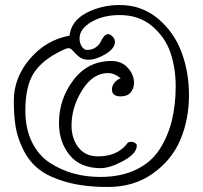

<svg xmlns="http://www.w3.org/2000/svg" viewBox="-20 -749 808 765"><path d="M35 -347Q35 -440 99.5 -515Q164 -590 257 -607Q264 -666 324 -697.5Q384 -729 457 -729Q544 -729 608.5 -675.5Q673 -622 703 -542Q733 -462 733 -370Q733 -274 699 -193Q665 -112 589.5 -58Q514 -4 410 -4Q315 -4 245.5 -23.5Q176 -43 136.5 -73.5Q97 -104 73.5 -151Q50 -198 42.5 -243Q35 -288 35 -347ZM332 -511Q310 -511 295.5 -522.5Q281 -534 271.5 -545.5Q262 -557 254 -557Q245 -557 229 -549Q149 -511 115 -458.5Q81 -406 81 -308Q81 -236 107.5 -182.5Q134 -129 179 -100Q224 -71 274 -57.5Q324 -44 380 -44Q461 -44 521 -72.5Q581 -101 614.5 -152Q648 -203 664 -266Q680 -329 680 -405Q680 -478 659 -539.5Q638 -601 586 -645Q534 -689 457 -689Q391 -689 344 -661.5Q297 -634 297 -596Q297 -577 306 -563.5Q315 -550 327 -550Q347 -550 361 -560Q375 -570 380.5 -581.5Q386 -593 393.5 -603Q401 -613 411 -613Q420 -613 429 -603Q438 -593 438 -583Q438 -556 400.5 -533.5Q363 -511 332 -511ZM424 -506Q465 -506 489.5 -478.5Q514 -451 514 -419Q514 -396 500.5 -380.5Q487 -365 461 -365Q426 -365 426 -393Q426 -407 436.5 -420Q447 -433 461 -437Q435 -458 411 -458Q350 -458 307.5 -390Q265 -322 265 -249Q265 -197 292.5 -161.5Q320 -126 370 -126Q447 -126 486 -176Q489 -184 504 -184Q511 -184 518 -179.5Q525 -175 525 -169Q525 -137 471.5 -108Q418 -79 381 -79Q300 -79 257.5 -131Q215 -183 215 -259Q215 -354 272.5 -430Q330 -506 424 -506Z"/></svg>

Font: Bonbon
Style: Regular
Weight: 400
Designer: Ksenia Erulevich
Foundry: Cyreal (www.cyreal.org)
Version: Version 1.000